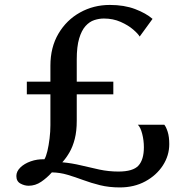

<svg xmlns="http://www.w3.org/2000/svg" viewBox="-20 -772 778 798"><path d="M478 7Q433.5 7 396 -2.2Q358.5 -11.5 325.5 -23.8Q292.5 -36 260.8 -45.5Q229 -55 195.5 -55.5Q175.5 -33 151.2 -16.5Q127 0 99 0Q81.5 0 64.8 -9.2Q48 -18.5 48 -40.5Q48 -59.5 64.5 -75.8Q81 -92 107.8 -101.5Q134.5 -111 164.5 -110Q171.5 -121 177 -144.2Q182.5 -167.5 186 -196.2Q189.5 -225 189.5 -251.5V-380H91.5V-432.5H189.5V-499Q189.5 -575.5 223 -632.2Q256.5 -689 312.8 -720.2Q369 -751.5 436.5 -751.5Q496.5 -751.5 541.8 -734.2Q587 -717 614 -693.5L560.5 -620Q554.5 -631 533.8 -649Q513 -667 481.5 -681Q450 -695 411.5 -695Q392 -695 372 -688.5Q352 -682 335.5 -663.8Q319 -645.5 309 -612Q299 -578.5 299 -525V-432.5H451V-380H299V-270Q299 -227 290.8 -194.8Q282.5 -162.5 268.8 -138.8Q255 -115 239 -97.5Q278 -94 316.2 -84.8Q354.5 -75.5 393.2 -67.2Q432 -59 472 -59Q533 -59 555.5 -83.8Q578 -108.5 578 -160Q578 -188.5 571 -215.8Q564 -243 553 -253.5H663Q670.5 -244.5 677 -224Q683.5 -203.5 683.5 -173Q683.5 -125.5 657 -84.5Q630.5 -43.5 584 -18.2Q537.5 7 478 7Z"/></svg>

Font: Merriweather 36pt
Style: Regular
Weight: 400
Designer: Eben Sorkin
Foundry: Eben Sorkin
Version: Version 2.100